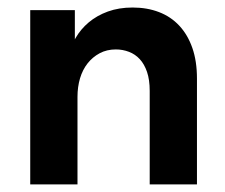

<svg xmlns="http://www.w3.org/2000/svg" viewBox="-20 -483 589 503"><path d="M59.2 0H183V-325.5L176.1 -332.5V-456.5H59.2V-332.5V-325.5V-126V-111ZM372.2 -244.7V0H496V-266.8V-277.3Q496 -322.8 483.9 -357.4Q471.8 -392 449.8 -415.6Q427.8 -439.3 396.6 -451.3Q365.5 -463.3 327.4 -463.3Q291.5 -463.3 262.6 -452.8Q233.8 -442.3 212.6 -424.5Q191.5 -406.8 178 -383.4Q164.5 -360 159.3 -334V-229H183Q183 -255.2 189.6 -277.7Q196.3 -300.2 209.4 -316.9Q222.5 -333.5 241.1 -343.5Q259.8 -353.5 283.5 -353.5Q301.5 -353.5 317.9 -347.2Q334.2 -341 346.2 -328Q358.2 -315 365.2 -294.5Q372.2 -273.9 372.2 -244.7Z"/></svg>

Font: Tilda Sans VF
Style: Regular
Weight: 400
Designer: ParaType Ltd
Foundry: ParaType Ltd
Version: Version 1.010